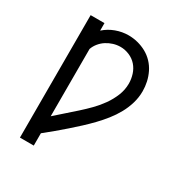

<svg xmlns="http://www.w3.org/2000/svg" viewBox="-173 -871 946 998"><g transform="rotate(30 300.0 -371.5)"><path d="M88 0V-735H171V-690Q200 -716 237 -729.5Q274 -743 312 -743Q340 -743 367.5 -736Q395 -729 419.5 -715.5Q444 -702 463.5 -681.5Q483 -661 495.5 -635.5Q508 -610 514 -582.5Q520 -555 520 -527Q520 -490 509.5 -454.5Q499 -419 481 -386.5Q463 -354 440 -325Q417 -296 391.5 -269.5Q366 -243 339 -218Q312 -193 284 -168.5Q256 -144 228 -120.5Q200 -97 171 -74V0ZM171 -176Q199 -201 227.5 -226Q256 -251 284 -276Q312 -301 338.5 -328Q365 -355 387 -386Q409 -417 423.5 -452.5Q438 -488 438 -526Q438 -553 429.5 -580Q421 -607 403 -627.5Q385 -648 359 -659Q333 -670 306 -670Q284 -670 263 -663.5Q242 -657 224 -645.5Q206 -634 192 -617Q178 -600 171 -580Z"/></g></svg>

Font: Iosevka Mono
Style: Regular
Weight: 400
Designer: Belleve Invis
Foundry: Belleve Invis
Version: Version 11.1.1